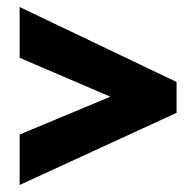

<svg xmlns="http://www.w3.org/2000/svg" viewBox="-20 -701 559 548"><path d="M36 -317 295 -425 36 -536V-681L484 -467V-379L36 -173Z"/></svg>

Font: Noto Sans Telugu UI Condensed Black
Style: Regular
Weight: 900
Width: 3
Designer: Jelle Bosma - Monotype Design Team
Foundry: Monotype Imaging Inc.
Version: Version 2.005; ttfautohint (v1.8.4.7-5d5b)